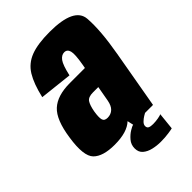

<svg xmlns="http://www.w3.org/2000/svg" viewBox="-240 -689 928 928"><g transform="rotate(-45 224.5 -225.0)"><path d="M253 0 246 -31.5Q207.5 5.5 121.5 5.5Q42 5.5 8.5 -28.2Q-25 -62 -8 -173.5Q7 -279.5 50.2 -319.2Q93.5 -359 179.5 -359H282L285.5 -378.5Q296.5 -441 290.5 -462.2Q284.5 -483.5 265 -483.5Q246 -483.5 231.5 -464Q217 -444.5 204 -386.5L36.5 -405Q53.5 -479.5 80 -522.8Q106.5 -566 154.8 -584.5Q203 -603 284.5 -603Q452 -603 458.5 -518.8Q465 -434.5 440.5 -296L388.5 0ZM248.5 -169.5 262.5 -248H226Q194 -248 183 -231.5Q172 -215 165.5 -179.5Q159.5 -143 163.8 -127Q168 -111 189.5 -111Q213 -111 228.5 -126Q243 -140 248.5 -169.5ZM289 153Q262.5 153 236.8 147Q211 141 194 126.5Q177 112 177 86Q177 60.5 193.2 41.5Q209.5 22.5 227.5 11.8Q245.5 1 251.5 0H334Q331.5 1 320.5 7.8Q309.5 14.5 299.2 24.5Q289 34.5 289 45.5Q289 57.5 298 61.8Q307 66 323.5 66Q340.5 66 358.8 62.8Q377 59.5 381.5 56.5L372.5 144Q369 145.5 343.8 149.2Q318.5 153 289 153Z"/></g></svg>

Font: Anybody Condensed ExtraBold
Style: Italic
Weight: 800
Width: 3
Italic angle: -10°
Designer: Tyler Finck
Foundry: Etcetera Type Company
Version: Version 1.010; ttfautohint (v1.8.3) -l 8 -r 50 -G 200 -x 14 